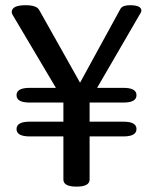

<svg xmlns="http://www.w3.org/2000/svg" viewBox="-20 -694 579 726"><path d="M269.5 11.7Q219.7 11.7 219.7 -15.1V-178.2H92.3Q42.5 -178.2 42.5 -206.1Q42.5 -233.9 92.3 -233.9H219.7V-306.2H92.3Q42.5 -306.2 42.5 -334Q42.5 -361.8 92.3 -361.8H191.4L27.8 -637.7Q24.4 -643.1 24.4 -648.4Q24.4 -674.3 76.7 -674.3Q118.2 -674.3 127.9 -656.7L282.7 -381.3L435.5 -660.6Q443.4 -674.3 471.7 -674.3Q514.6 -674.3 514.6 -653.8Q514.6 -649.9 512.2 -646L347.2 -361.8H446.8Q496.1 -361.8 496.1 -334Q496.1 -306.2 446.8 -306.2H318.8V-233.9H446.8Q496.1 -233.9 496.1 -206.1Q496.1 -178.2 446.8 -178.2H318.8V-15.1Q318.8 11.7 269.5 11.7Z"/></svg>

Font: Gayathri
Style: Bold
Weight: 700
Designer: Binoy Dominic <binoy.domenic@gmail.com>
Foundry: SMC
Version: Version 1.000